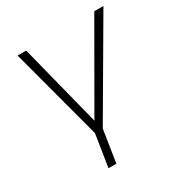

<svg xmlns="http://www.w3.org/2000/svg" viewBox="-158 -598 840 891"><g transform="rotate(-30 261.5 -152.0)"><path d="M167 180 194 7 63 -484H109L228 -15H204L474 -484H523L236 7L209 180Z"/></g></svg>

Font: Nunito Sans 12pt ExtraLight
Style: Italic
Weight: 200
Italic angle: -9°
Designer: Vernon Adams
Foundry: Vernon Adams
Version: Version 3.101;gftools[0.9.27]